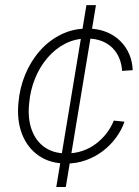

<svg xmlns="http://www.w3.org/2000/svg" viewBox="-20 -748 555 768"><path d="M205.1 0 325.7 -727.5H363.8L243.2 0ZM245.1 -93.8Q181.2 -93.8 135.7 -124.8Q90.3 -155.8 68.6 -210.7Q46.9 -265.6 53.7 -336.4Q58.6 -396 80.8 -449.7Q103 -503.4 139.6 -544.9Q176.3 -586.4 224.4 -610.1Q272.5 -633.8 329.1 -633.8Q370.6 -633.8 404.1 -620.6Q437.5 -607.4 460.9 -584.2Q484.4 -561 497.1 -531Q509.8 -501 510.7 -467.3L468.3 -464.4Q466.8 -491.2 457.3 -514.6Q447.8 -538.1 430.2 -555.9Q412.6 -573.7 387.2 -583.7Q361.8 -593.8 328.1 -593.8Q280.3 -593.8 240.2 -573Q200.2 -552.2 169.4 -516.1Q138.7 -480 119.9 -433.3Q101.1 -386.7 96.7 -335Q90.3 -275.4 106.4 -230Q122.6 -184.6 158 -159.4Q193.4 -134.3 246.1 -134.3Q279.8 -134.3 309.3 -144.3Q338.9 -154.3 363.3 -172.6Q387.7 -190.9 406 -214.6Q424.3 -238.3 435.1 -265.6L478 -261.2Q466.3 -227.5 443.8 -197Q421.4 -166.5 391.1 -143.6Q360.8 -120.6 323.7 -107.2Q286.6 -93.8 245.1 -93.8Z"/></svg>

Font: Inter 28pt ExtraLight
Style: Italic
Weight: 250
Italic angle: -9.3988°
Designer: Rasmus Andersson
Foundry: rsms
Version: Version 4.001;git-66647c0bb